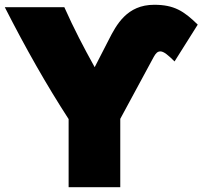

<svg xmlns="http://www.w3.org/2000/svg" viewBox="-64 -753 847 803"><path d="M-44 -723C44 -550 131 -397 223 -255V30H439V-256L579 -515C588 -531 595 -538 607 -538C621 -538 640 -522 666 -496L763 -650C705 -707 664 -733 581 -733C467 -733 423 -650 390 -585L332 -472C287 -553 245 -633 205 -723Z"/></svg>

Font: Repo ExtraBlack
Style: Regular
Weight: 400
Designer: Stefan Peev
Foundry: Context Ltd
Version: Version 001.502